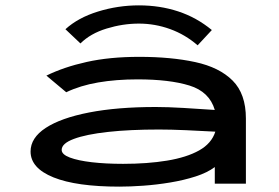

<svg xmlns="http://www.w3.org/2000/svg" viewBox="-20 -685 1040 716"><path d="M425 11Q265 11 179.5 -23.5Q94 -58 94 -120Q94 -171 150.5 -208Q207 -245 312 -265.5Q417 -286 561 -286Q605 -286 664 -282.5Q723 -279 781 -275Q761 -343 686.5 -366Q612 -389 493 -389Q413 -389 346 -377.5Q279 -366 227 -341L153 -403Q218 -435 303.5 -454Q389 -473 499 -473Q618 -473 708 -453.5Q798 -434 847.5 -384.5Q897 -335 897 -243V0H781V-62Q753 -41 709.5 -27Q666 -13 615 -4.5Q564 4 514.5 7.5Q465 11 425 11ZM210 -126Q210 -109 240.5 -97.5Q271 -86 322.5 -80Q374 -74 439 -74Q530 -74 603 -86Q676 -98 722.5 -124Q769 -150 783 -194Q731 -197 673.5 -199.5Q616 -202 573 -202Q464 -202 382.5 -193Q301 -184 255.5 -167Q210 -150 210 -126ZM280 -523 224 -576Q271 -619 345.5 -642Q420 -665 498 -665Q576 -665 644.5 -642.5Q713 -620 770 -573L717 -516Q671 -556 614.5 -576.5Q558 -597 498 -597Q438 -597 377.5 -578.5Q317 -560 280 -523Z"/></svg>

Font: Inconsolata UltraExpanded SemiBold
Style: Regular
Weight: 600
Width: 9
Monospace: yes
Designer: Raph Levien, Cyreal, Brenton Simpson
Foundry: Raph Levien, Cyreal, Google
Version: Version 3.001; ttfautohint (v1.8.2.53-6de2)